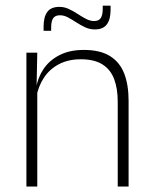

<svg xmlns="http://www.w3.org/2000/svg" viewBox="-20 -678 556 698"><path d="M408 0V-308Q408 -356 395 -390.5Q382 -425 352.5 -443.8Q323 -462.5 273.5 -462.5Q228 -462.5 194 -444.5Q160 -426.5 139.5 -395.2Q119 -364 112 -324L101 -356H111Q116.5 -394 137.5 -426Q158.5 -458 195.5 -477.2Q232.5 -496.5 284.5 -496.5Q344 -496.5 379.8 -474.2Q415.5 -452 431.5 -410.8Q447.5 -369.5 447.5 -311.5V0ZM76 0V-486.5H115.5L113 -362.5L115.5 -361V0ZM324.5 -571Q306 -571 289.5 -578.8Q273 -586.5 257.2 -596.8Q241.5 -607 227 -614.8Q212.5 -622.5 198 -622.5Q181 -622.5 173.5 -612Q166 -601.5 166 -578.5V-566H138.5V-581.5Q138.5 -616.5 152 -634.8Q165.5 -653 196 -653Q214 -653 230.5 -645.2Q247 -637.5 262.5 -627.2Q278 -617 293 -609.2Q308 -601.5 322 -601.5Q339 -601.5 346.2 -612.2Q353.5 -623 353.5 -646V-657.5H382V-642.5Q382 -607 368.2 -589Q354.5 -571 324.5 -571Z"/></svg>

Font: Anek Gujarati Medium ExtraLight
Style: Regular
Weight: 250
Version: Version 1.003